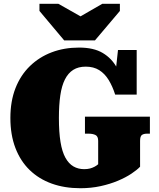

<svg xmlns="http://www.w3.org/2000/svg" viewBox="-20 -980 843 1017"><path d="M320 -766H483L615 -922V-960H522L359 -866H455L289 -960H189V-922ZM722 -234V-97Q706 -80 676 -60Q646 -40 604.5 -22.5Q563 -5 512.5 6Q462 17 406 17Q322 17 254 -7.5Q186 -32 137 -79.5Q88 -127 61.5 -196.5Q35 -266 35 -355Q35 -444 62 -513Q89 -582 138.5 -630Q188 -678 254 -703Q320 -728 399 -728Q476 -728 524 -699.5Q572 -671 599 -621.5Q626 -572 640 -507L586 -541L605 -715H704V-479H590Q576 -523 555.5 -556.5Q535 -590 505.5 -608.5Q476 -627 434 -627Q395 -627 368 -610Q341 -593 324 -559.5Q307 -526 299.5 -475Q292 -424 292 -355Q292 -280 300.5 -228Q309 -176 326.5 -144.5Q344 -113 369 -98.5Q394 -84 426 -84Q443 -84 456.5 -87.5Q470 -91 481 -97Q492 -103 500 -110V-234Q500 -258 485.5 -265Q471 -272 449 -272H430V-362H774V-272H759Q741 -272 731.5 -265Q722 -258 722 -234Z"/></svg>

Font: Roboto Serif Black
Style: Regular
Weight: 900
Designer: Greg Gazdowicz
Foundry: Commercial Type
Version: Version 1.008